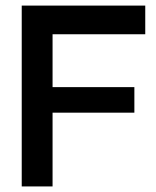

<svg xmlns="http://www.w3.org/2000/svg" viewBox="-20 -670 561 690"><path d="M58.1 0V-649.9H502V-546.9H168.9V-356.9H462.9V-265.1H168.9V0Z"/></svg>

Font: Apfel Grotezk Mittel
Style: Regular
Weight: 500
Designer: Luigi Gorlero
Foundry: © 2023, Luigi Gorlero & Collletttivo
Version: Version 2.000;Glyphs 3.2 (3217)